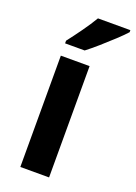

<svg xmlns="http://www.w3.org/2000/svg" viewBox="-147 -918 626 885"><g transform="rotate(20 166.5 -476.0)"><path d="M213 -93H72V-639H213ZM333 -849Q317 -831 287 -803Q257 -775 224.5 -746.5Q192 -718 167 -699H71V-712Q96 -744 125 -784.5Q154 -825 174 -859H333Z"/></g></svg>

Font: Noto Sans Telugu UI SemiCondensed
Style: Bold
Weight: 700
Width: 4
Designer: Jelle Bosma - Monotype Design Team
Foundry: Monotype Imaging Inc.
Version: Version 2.005; ttfautohint (v1.8.4.7-5d5b)